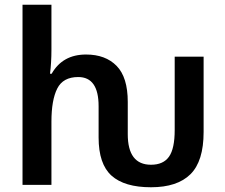

<svg xmlns="http://www.w3.org/2000/svg" viewBox="-20 -780 951 810"><path d="M617 10Q728 10 783.5 -45Q839 -100 839 -223V-541H717V-231Q717 -153 693 -119Q669 -85 617 -85Q519 -85 519 -214V-350Q519 -454 472 -502Q425 -550 343 -550Q244 -550 198 -469H191Q197 -516 197 -570V-760H75V0H197V-267Q197 -358 221.5 -406.5Q246 -455 310 -455Q396 -455 396 -332V-200Q396 -88 450.5 -39Q505 10 617 10Z"/></svg>

Font: Noto Sans Display Medium
Style: Regular
Weight: 500
Designer: Monotype Design Team
Foundry: Monotype Imaging Inc.
Version: Version 1.900